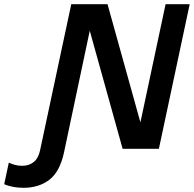

<svg xmlns="http://www.w3.org/2000/svg" viewBox="-195 -710 925 916"><path d="M390 0 198 -690H318L510 0ZM-83 186Q-109 186 -132.5 181.5Q-156 177 -175 169L-153 66Q-138 73 -122.5 77Q-107 81 -89 81Q-56 81 -34 63Q-12 45 -4 8L145 -690H260L110 19Q90 110 40 148Q-10 186 -83 186ZM448 0 595 -690H710L563 0Z"/></svg>

Font: Radio Canada Big Medium
Style: Italic
Weight: 500
Italic angle: -12°
Designer: Étienne Aubert Bonn
Foundry: Coppers and Brasses
Version: Version 1.001